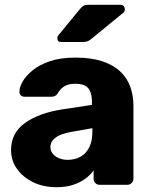

<svg xmlns="http://www.w3.org/2000/svg" viewBox="-20 -770 630 800"><path d="M215 10Q161 10 118.5 -10.5Q76 -31 51 -66Q26 -101 26 -145Q26 -216 84 -257.5Q142 -299 238 -314L363 -333V-347Q363 -383 348 -402Q333 -421 293 -421Q265 -421 247.5 -410Q230 -399 220 -380Q211 -367 195 -367H83Q72 -367 66 -373.5Q60 -380 61 -389Q61 -407 74.5 -430.5Q88 -454 116 -477Q144 -500 188 -515Q232 -530 295 -530Q359 -530 405 -515Q451 -500 480 -473Q509 -446 522.5 -409.5Q536 -373 536 -329V-25Q536 -15 528.5 -7.5Q521 0 511 0H395Q384 0 377 -7.5Q370 -15 370 -25V-60Q357 -41 335 -25Q313 -9 283.5 0.5Q254 10 215 10ZM262 -104Q291 -104 314.5 -116.5Q338 -129 351.5 -155.5Q365 -182 365 -222V-236L280 -221Q233 -213 211.5 -196.5Q190 -180 190 -158Q190 -141 200 -129Q210 -117 226.5 -110.5Q243 -104 262 -104ZM235 -595Q219 -595 219 -611Q219 -619 224 -624L312 -731Q322 -743 329 -746.5Q336 -750 349 -750H481Q500 -750 500 -730Q500 -723 495 -718L362 -609Q354 -602 346 -598.5Q338 -595 324 -595Z"/></svg>

Font: Rubik Light
Style: Bold
Weight: 700
Version: Version 2.104